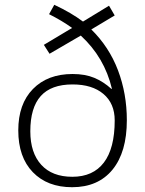

<svg xmlns="http://www.w3.org/2000/svg" viewBox="-20 -780 613 810"><path d="M515.1 -272.9Q515.1 -138.2 454.6 -64.2Q394 9.8 284.2 9.8Q179.7 9.8 118.4 -53.7Q57.1 -117.2 57.1 -230Q57.1 -341.3 118.9 -404.5Q180.7 -467.8 286.1 -467.8Q338.9 -467.8 377.7 -451.7Q416.5 -435.5 450.2 -404.8L452.1 -405.8Q420.9 -537.6 320.8 -629.9L189 -553.2L165 -590.8L284.2 -662.1Q242.2 -692.4 187 -720.2L209 -759.8Q280.8 -726.1 330.1 -689L439.9 -755.9L463.9 -714.8L365.2 -655.8Q440.4 -582 477.8 -483.4Q515.1 -384.8 515.1 -272.9ZM463.9 -272Q463.9 -343.3 416.5 -383.5Q369.1 -423.8 286.1 -423.8Q195.8 -423.8 151.9 -374.8Q107.9 -325.7 107.9 -226.1Q107.9 -135.3 154.1 -84.7Q200.2 -34.2 285.2 -34.2Q372.6 -34.2 418.2 -94.2Q463.9 -154.3 463.9 -272Z"/></svg>

Font: TypoPRO Open Sans
Style: Regular
Weight: 300
Foundry: Ascender Corporation
Version: Version 1.10